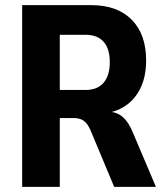

<svg xmlns="http://www.w3.org/2000/svg" viewBox="-20 -725 642 745"><path d="M66 0V-705H335Q435 -705 491 -648.5Q547 -592 547 -491Q547 -428 525 -383Q503 -338 464.5 -313Q426 -288 375 -284L381 -292L409 -291Q436 -289 457.5 -270Q479 -251 495 -212L585 0H423L334 -213Q326 -233 316.5 -245Q307 -257 294.5 -262Q282 -267 264 -267H212V0ZM212 -376H313Q358 -376 382 -404Q406 -432 406 -484Q406 -536 382 -563Q358 -590 312 -590H212Z"/></svg>

Font: Nunito Sans 10pt Condensed ExtraBold
Style: Regular
Weight: 800
Width: 3
Designer: Vernon Adams
Foundry: Vernon Adams
Version: Version 3.101;gftools[0.9.27]